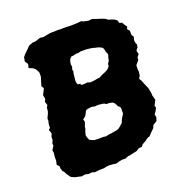

<svg xmlns="http://www.w3.org/2000/svg" viewBox="-126 -787 851 906"><g transform="rotate(-20 299.5 -334.0)"><path d="M196 11.8 186.2 7.4 166.6 9.2 150 5.6 132.8 8.6 121.2 6 99.8 1.2 82 -7.2 71.4 -22.6 69.2 -24.6 61.4 -40.8 55.6 -45.4 50.6 -61.6V-71.8L40 -83L44.4 -103.2L44 -117.6L46.6 -141.8L44.2 -154L56.4 -173.4L55.2 -184.6L61.8 -199.4L62 -215.2L68.2 -230.4L61.4 -250.2L69.6 -257L70.6 -277.4L74.2 -291.4L73.8 -303.4L83.4 -323.6L87 -333.4L88.8 -351.8L95.2 -363.4L89.4 -380.8L95.4 -393.6L92 -414.4L100.8 -431.2L106.8 -443.6L99 -455.4L106.6 -481.4L112.4 -500.6L112 -521.4L101.6 -540.2L89.6 -549.8L71.8 -556.8L75.8 -576.6L65.2 -592.4L69 -613L78.6 -624.4L96 -641.4L110.4 -656.2L129.2 -663.4L146.4 -664.8L170.4 -673L187.4 -670.8L206 -674.6L220.4 -677.2L234.2 -678.2L243.6 -677.8L260.2 -678.8L278.8 -677.8L288.4 -678.4L302.4 -678.2L330.4 -677.4L350 -677.8L360.6 -678.4L381.8 -680.4L387.4 -676L413.6 -670.6L431.8 -672.6L456 -664.2L463.6 -661.8L479.4 -656.6L492.8 -651L503.2 -642.8L513.6 -640L531 -633.6L542.6 -625.2L547.2 -610.4L559.8 -607.2L565.8 -595.8L575.6 -582.8L571.2 -570.6L581 -558.8V-538.2L588.8 -526.6L584 -510.8L585.8 -497L590.2 -487.6L588.6 -474.8L577.8 -460.4L582 -441.4L571.6 -428.8L571.2 -416.2L553.8 -395.8L553.2 -376L554.6 -362.2L552 -344L544.2 -331L552.2 -318.6L557.2 -305.2L565.8 -285L570.6 -273.8L575.4 -248.6L576 -235.6L582.2 -212.2L569.4 -187.2L572.6 -175.6L564 -159.8L555.6 -148.2L558.8 -133.2L552.8 -115.4L533.2 -103.8L527.2 -89.4L510.2 -73L498.4 -59.8L485.4 -55.2L471.2 -44.4L455.4 -36L446.6 -25.6L430.2 -23.8L416.4 -14.8L395.4 -10.4L377.6 -6.4H371.8L353.6 0.8L340.2 -0.2L321.8 3L307.6 7.8L288.4 5.4L272.6 4.2L252.8 6L246.8 8.6L220.2 8.8ZM304.6 -129.4 319.8 -133 332.8 -134.4 353 -138.2 362.4 -139.2 373 -143.8 386 -154.2 397 -165 399.8 -173.6 405.6 -185 417.2 -203.8 416.8 -215.2 417.2 -228 414.6 -237.6 405.8 -244 402.6 -252 397.4 -261.2 389.2 -268.4 376.2 -271.6 357.2 -272.4 350.4 -277.6 340.4 -279.8 316.4 -281.8 305.4 -280 293.2 -282.6 282.4 -283 262 -279.6 255.2 -272.4 251.4 -264 244.8 -252.2 230.8 -241.2 234.4 -229.6 231.4 -219.2 226 -205.2 225.6 -197 220.8 -185.4 216 -167.2 218.6 -155.8 224.2 -141.8 230.6 -138.8 240.2 -134 248.2 -131.6 267.4 -131 293.8 -131.2ZM320.4 -394.2 340.8 -395.8 359.8 -399.4 371.4 -400.4 387.4 -409.2 401.2 -414.6 411.8 -419.8 423 -428 430 -437.8V-446.6L439.2 -461.6L441.2 -472.2L446.6 -490.2L440.8 -503.6L437 -519.4L433.2 -527.4L420.6 -534L410 -537.6L399.2 -539.8L387.2 -543.4L371.6 -545.4L356.4 -547.2L336.6 -547L329.6 -547.2L315.4 -543.6L304.6 -544L289.8 -540.4L278.2 -539L269.6 -527.8L266 -515.8L264.6 -505.2L266.8 -494L262.4 -479.2L265 -471.6L261.6 -458.6L260.2 -441.8L259.2 -433.2L258.6 -418.4L263.2 -405.6L274.6 -404.4L279.2 -396.4L298.2 -397.4L309.8 -398.6Z"/></g></svg>

Font: Winky Rough
Style: Italic
Weight: 400
Italic angle: -8.97852°
Designer: Simon Atzbach
Foundry: typofactur
Version: Version 1.206